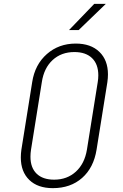

<svg xmlns="http://www.w3.org/2000/svg" viewBox="-20 -966 640 996"><path d="M88 -149Q88 -169 91 -190L147 -540Q161 -631 223 -685.5Q285 -740 373 -740Q451 -740 495.5 -697Q540 -654 540 -580Q540 -561 537 -540L481 -190Q466 -96 406 -43Q346 10 254 10Q176 10 132 -32.5Q88 -75 88 -149ZM431 -190 487 -540Q490 -558 490 -575Q490 -633 457.5 -664.5Q425 -696 366 -696Q298 -696 253 -654.5Q208 -613 197 -540L141 -190Q138 -171 138 -153Q138 -96 170 -65Q202 -34 261 -34Q328 -34 373.5 -75.5Q419 -117 431 -190ZM388 -810H338L469 -946H529Z"/></svg>

Font: JetBrains Mono Extra Light
Style: Italic
Weight: 200
Italic angle: -9°
Monospace: yes
Designer: Philipp Nurullin, Konstantin Bulenkov
Foundry: JetBrains
Version: 2.002